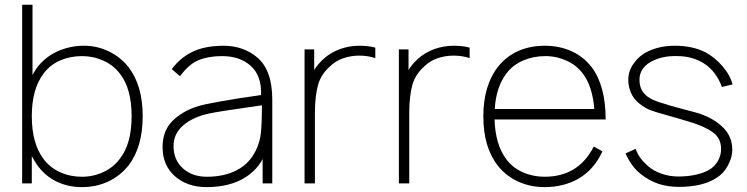

<svg xmlns="http://www.w3.org/2000/svg" viewBox="-20 -770 3137 806"><path d="M579 -282.5Q579 -153.5 520 -76Q484 -31 434 -7.8Q384 15.5 324 15.5Q264 15.5 214.8 -9.2Q165.5 -34 133.5 -81Q126.5 -91 113.5 -114.5V0H73V-750H116.5V-455Q120 -461.5 124 -468.5Q128 -475.5 133.5 -483.5Q150 -506 171.8 -523.8Q193.5 -541.5 219.2 -553.5Q245 -565.5 273.8 -571.8Q302.5 -578 332.5 -578Q388.5 -578 437.5 -554Q486.5 -530 520 -487.5Q579 -410.5 579 -282.5ZM532.5 -282.5Q532.5 -398 483.5 -460.5Q456.5 -496 414.2 -515.2Q372 -534.5 324 -534.5Q299.5 -534.5 276 -529.8Q252.5 -525 231.5 -515.8Q210.5 -506.5 193 -492.5Q175.5 -478.5 162.5 -460.5Q113.5 -395.5 113.5 -282.5Q113.5 -168 162.5 -103Q189.5 -66.5 232 -47.2Q274.5 -28 324 -28Q372 -28 414.2 -47.8Q456.5 -67.5 483.5 -104Q532.5 -166.5 532.5 -282.5Z M1082.5 0V-102Q1066 -72 1041.8 -49.8Q1017.5 -27.5 987.5 -13Q957.5 1.5 922 8.5Q886.5 15.5 847 15.5Q766.5 15.5 714.5 -30Q662.5 -76 662.5 -152Q662.5 -204 686 -240Q709.5 -276 761.5 -304Q796.5 -322.5 844 -332.5Q868 -337.5 902.8 -343.8Q937.5 -350 984.5 -357.5L1076 -371Q1078.5 -453 1032.5 -493.5Q987 -534.5 912.5 -534.5Q856 -534.5 815 -518Q774.5 -502.5 735.5 -450L701 -480Q721.5 -507 745.2 -525.8Q769 -544.5 796.2 -556.2Q823.5 -568 854.8 -573Q886 -578 921 -578Q960.5 -578 997 -565Q1033.5 -552 1059.5 -529Q1123 -476 1123 -352V0ZM1079.5 -328Q886 -300.5 858.5 -293.5Q792.5 -280 750 -244.5Q708.5 -209 708.5 -157.5Q708.5 -98.5 747.5 -63.5Q787 -28 848 -28Q921.5 -28 974.5 -55.8Q1027.5 -83.5 1054.5 -139.5Q1071.5 -174.5 1075 -211.5Q1079.5 -249 1079.5 -328Z M1555.5 -570V-526Q1524.5 -536.5 1488.5 -536.5Q1452.5 -536.5 1420.2 -525.2Q1388 -514 1365.5 -491.5Q1327 -457.5 1315 -413Q1302.5 -368 1302 -299V0H1258.5V-562.5H1299V-476Q1306 -488 1316 -499.8Q1326 -511.5 1338.5 -523Q1368.5 -550 1407.5 -564Q1446.5 -578 1488.5 -578Q1528 -578 1555.5 -570Z M1951.5 -570V-526Q1920.5 -536.5 1884.5 -536.5Q1848.5 -536.5 1816.2 -525.2Q1784 -514 1761.5 -491.5Q1723 -457.5 1711 -413Q1698.5 -368 1698 -299V0H1654.5V-562.5H1695V-476Q1702 -488 1712 -499.8Q1722 -511.5 1734.5 -523Q1764.5 -550 1803.5 -564Q1842.5 -578 1884.5 -578Q1924 -578 1951.5 -570Z M2472.5 -155 2509 -134.5Q2473.5 -57 2406 -18.5Q2344 15.5 2266.5 15.5Q2206.5 15.5 2155.2 -7.8Q2104 -31 2069.5 -75Q2009 -152.5 2009 -281Q2009 -410 2069.5 -488.5Q2105.5 -534 2155.8 -556Q2206 -578 2266.5 -578Q2327 -578 2377.2 -556Q2427.5 -534 2463.5 -488.5Q2522.5 -410 2522.5 -268.5H2056Q2059.5 -163 2105 -102Q2132 -66 2174.5 -47Q2217 -28 2266.5 -28Q2336 -28 2388.5 -59.5Q2441.5 -92.5 2472.5 -155ZM2057 -312.5H2475Q2466.5 -409.5 2427 -460.5Q2414 -478.5 2396.5 -492.2Q2379 -506 2358.8 -515.2Q2338.5 -524.5 2315.8 -529.5Q2293 -534.5 2269.5 -534.5Q2219.5 -534.5 2175.8 -515.8Q2132 -497 2105 -460.5Q2062 -402.5 2057 -312.5Z M3010.5 -405Q2986.5 -469.5 2937.8 -502Q2889 -534.5 2822 -534.5Q2757.5 -536.5 2710.5 -509.5Q2664.5 -482.5 2664.5 -435.5Q2664.5 -414.5 2671 -398.8Q2677.5 -383 2690.5 -371Q2703.5 -359 2723.8 -350Q2744 -341 2772 -333.5Q2788 -328 2818 -319.8Q2848 -311.5 2892.5 -300Q2964 -281.5 3009 -241Q3054 -201 3054 -141.5Q3054 -108.5 3035.5 -75Q3018 -42 2987.5 -23Q2929.5 14.5 2830 14.5Q2784.5 14.5 2745.2 2Q2706 -10.5 2668.5 -40.5Q2650 -54.5 2632.5 -79Q2624 -91 2617.5 -102.8Q2611 -114.5 2606 -126L2648 -145Q2657 -122.5 2669 -106Q2681 -89.5 2700 -73Q2724 -52 2757.8 -40.5Q2791.5 -29 2828 -29Q2847.5 -29 2866.5 -31Q2885.5 -33 2903 -37Q2920.5 -41 2935.8 -47Q2951 -53 2962.5 -60.5Q2983.5 -75 2995.2 -97Q3007 -119 3007 -145Q3007 -189.5 2972.5 -214.5Q2955.5 -227 2931.2 -238Q2907 -249 2875 -258.5Q2864 -262 2838.2 -269.5Q2812.5 -277 2772 -288.5Q2751 -294 2735.2 -299.2Q2719.5 -304.5 2708 -308.5Q2686.5 -317 2662.5 -336.5Q2639.5 -355 2628.5 -381Q2617.5 -407 2617.5 -435.5Q2617.5 -473.5 2642 -506Q2666.5 -539.5 2704 -556Q2752 -578 2813.5 -578Q2886.5 -578 2940.5 -551Q2980 -530 3013 -492Q3046 -453.5 3055 -415.5Z"/></svg>

Font: Russisch Sans ExtraLight
Style: Regular
Weight: 200
Width: 4
Designer: Michael Sharanda (font) & Cristiano Sobral (main changes)
Foundry: Michael Sharanda
Version: Version 2.00;September 8, 2020;FontCreator 13.0.0.2681 64-bi